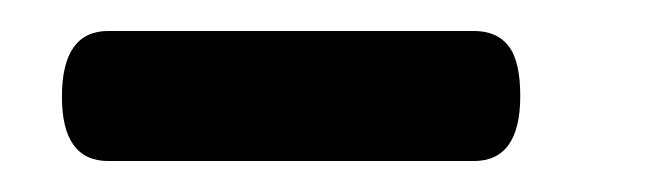

<svg xmlns="http://www.w3.org/2000/svg" viewBox="-20 -619 420 124"><path d="M20 -556.5Q20 -599 50 -599H286Q301 -599 308.5 -589.2Q316 -579.5 316 -557Q316 -515 286 -515H50Q20 -515 20 -556.5Z"/></svg>

Font: Fraunces 144pt Soft Black
Style: Regular
Weight: 900
Version: Version 1.000;[b76b70a41]